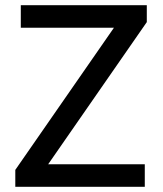

<svg xmlns="http://www.w3.org/2000/svg" viewBox="-20 -714 623 734"><path d="M38.5 -64.5 430.5 -629.5H541.2L149.2 -64.5ZM38.5 0V-64.5L119.2 -86H533.5V0ZM59.5 -608V-694H541.2V-629.5L459.5 -608Z"/></svg>

Font: Outfit Thin
Style: Regular
Weight: 100
Designer: Rodrigo Fuenzalida
Foundry: fragTYPE
Version: Version 1.000